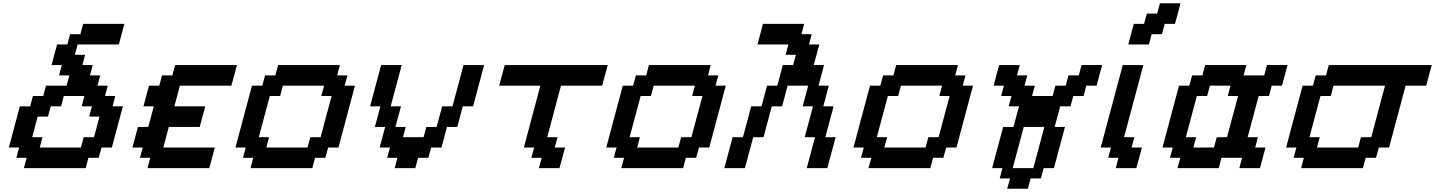

<svg xmlns="http://www.w3.org/2000/svg" viewBox="-20 -1020 8707 1165"><path d="M125 0H500L516.6 -62.5H579.1L596.2 -125H658.7Q669.9 -166.5 692.1 -249.8Q714.4 -333 725.6 -375H663.1L679.7 -437.5H617.2L633.8 -500H571.3L588.4 -562.5H525.9L542.5 -625H480L496.6 -687.5H434.1L451.2 -750H701.2Q707 -771 718 -812.5Q729 -854 734.4 -875H484.4L467.8 -812.5H405.3L388.7 -750H326.2Q320.8 -729.5 309.6 -687.7Q298.3 -646 292.5 -625H355L338.4 -562.5H400.9L383.8 -500H258.8L242.2 -437.5H179.7L163.1 -375H100.6Q89.4 -333 67.1 -250Q44.9 -167 33.7 -125H96.2L79.1 -62.5H141.6ZM471.2 -125H221.2L237.8 -187.5H175.3Q181.2 -208.5 191.9 -250Q202.6 -291.5 208.5 -312.5H271L288.1 -375H350.6L367.2 -437.5H492.2L475.6 -375H538.1L521 -312.5H583.5Q578.1 -291.5 567.1 -249.8Q556.2 -208 550.3 -187.5H487.8Z M875 0H1250Q1255.9 -21 1266.8 -62.5Q1277.8 -104 1283.7 -125H971.2Q976.6 -145.5 987.5 -187.3Q998.5 -229 1004.4 -250H1191.9Q1197.3 -270.5 1208.5 -312.3Q1219.7 -354 1225.6 -375H1038.1Q1043.9 -396 1054.9 -437.5Q1065.9 -479 1071.3 -500H1383.8Q1389.6 -520.5 1400.9 -562.3Q1412.1 -604 1417.5 -625H1042.5L1025.9 -562.5H963.4L946.3 -500H883.8Q878.4 -479 867.2 -437.5Q856 -396 850.6 -375H913.1Q907.7 -354 896.5 -312.3Q885.3 -270.5 879.4 -250H816.9Q811.5 -229 800.3 -187.3Q789.1 -145.5 783.7 -125H846.2L829.1 -62.5H891.6Z M1500 0H1875L1891.6 -62.5H1954.1L1971.2 -125H2033.7Q2050.3 -187.5 2083.7 -312.5Q2117.2 -437.5 2133.8 -500H2071.3L2088.4 -562.5H2025.9L2042.5 -625H1667.5L1650.9 -562.5H1588.4L1571.3 -500H1508.8Q1492.2 -437.5 1458.7 -312.5Q1425.3 -187.5 1408.7 -125H1471.2L1454.1 -62.5H1516.6ZM1846.2 -125H1596.2L1612.8 -187.5H1550.3Q1561.5 -229 1583.7 -312.3Q1606 -395.5 1617.2 -437.5H1679.7L1696.3 -500H1946.3L1929.7 -437.5H1992.2Q1981 -396 1958.7 -312.5Q1936.5 -229 1925.3 -187.5H1862.8Z M2375 0H2500L2516.6 -62.5H2579.1L2596.2 -125H2658.7Q2664.6 -145.5 2675.5 -187.3Q2686.5 -229 2691.9 -250H2754.4Q2760.3 -270.5 2771.5 -312.3Q2782.7 -354 2788.1 -375H2850.6Q2861.8 -416.5 2884 -500Q2906.2 -583.5 2917.5 -625H2792.5Q2781.2 -583.5 2759 -500Q2736.8 -416.5 2725.6 -375H2663.1Q2657.2 -354 2646 -312.3Q2634.8 -270.5 2629.4 -250H2566.9L2550.3 -187.5H2425.3L2441.9 -250H2379.4Q2384.8 -270.5 2396.2 -312.3Q2407.7 -354 2413.1 -375H2350.6Q2361.8 -416.5 2384 -500Q2406.2 -583.5 2417.5 -625H2292.5Q2281.2 -583.5 2259 -500Q2236.8 -416.5 2225.6 -375H2288.1Q2282.7 -354 2271.5 -312.3Q2260.3 -270.5 2254.4 -250H2316.9Q2311.5 -229 2300.5 -187.3Q2289.6 -145.5 2283.7 -125H2346.2L2329.1 -62.5H2391.6Z M3250 0H3375Q3380.9 -21 3391.8 -62.5Q3402.8 -104 3408.7 -125H3346.2L3362.8 -187.5H3300.3L3383.8 -500H3633.8Q3639.2 -520.5 3650.4 -562.3Q3661.6 -604 3667.5 -625H3042.5Q3036.6 -604 3025.4 -562.3Q3014.2 -520.5 3008.8 -500H3258.8Q3241.7 -437.5 3208.5 -312.5Q3175.3 -187.5 3158.7 -125H3221.2L3204.1 -62.5H3266.6Z M3750 0H4125L4141.6 -62.5H4204.1L4221.2 -125H4283.7Q4300.3 -187.5 4333.7 -312.5Q4367.2 -437.5 4383.8 -500H4321.3L4338.4 -562.5H4275.9L4292.5 -625H3917.5L3900.9 -562.5H3838.4L3821.3 -500H3758.8Q3742.2 -437.5 3708.7 -312.5Q3675.3 -187.5 3658.7 -125H3721.2L3704.1 -62.5H3766.6ZM4096.2 -125H3846.2L3862.8 -187.5H3800.3Q3811.5 -229 3833.7 -312.3Q3856 -395.5 3867.2 -437.5H3929.7L3946.3 -500H4196.3L4179.7 -437.5H4242.2Q4231 -396 4208.7 -312.5Q4186.5 -229 4175.3 -187.5H4112.8Z M4875 0H5000L5050.3 -187.5H4987.8L5038.1 -375H4975.6Q4981.4 -395.5 4992.4 -437.3Q5003.4 -479 5008.8 -500H4946.3Q4952.1 -520.5 4963.4 -562.3Q4974.6 -604 4980 -625H4917.5Q4923.3 -645.5 4934.6 -687.5Q4945.8 -729.5 4951.2 -750H4888.7L4905.3 -812.5H4842.8L4859.4 -875H4609.4Q4604 -854 4592.8 -812.5Q4581.5 -771 4576.2 -750H4763.7L4746.6 -687.5H4809.1L4792.5 -625H4730Q4724.1 -604 4712.9 -562.3Q4701.7 -520.5 4696.3 -500H4633.8Q4628.4 -479 4617.4 -437.5Q4606.4 -396 4600.6 -375H4538.1L4487.8 -187.5H4425.3L4375 0H4500L4550.3 -187.5H4612.8L4663.1 -375H4725.6Q4731.4 -396 4742.4 -437.5Q4753.4 -479 4758.8 -500H4883.8Q4877.9 -479 4866.9 -437.3Q4856 -395.5 4850.6 -375H4913.1L4862.8 -187.5H4925.3Z M5250 0H5625L5641.6 -62.5H5704.1L5721.2 -125H5783.7Q5800.3 -187.5 5833.7 -312.5Q5867.2 -437.5 5883.8 -500H5821.3L5838.4 -562.5H5775.9L5792.5 -625H5417.5L5400.9 -562.5H5338.4L5321.3 -500H5258.8Q5242.2 -437.5 5208.7 -312.5Q5175.3 -187.5 5158.7 -125H5221.2L5204.1 -62.5H5266.6ZM5596.2 -125H5346.2L5362.8 -187.5H5300.3Q5311.5 -229 5333.7 -312.3Q5356 -395.5 5367.2 -437.5H5429.7L5446.3 -500H5696.3L5679.7 -437.5H5742.2Q5731 -396 5708.7 -312.5Q5686.5 -229 5675.3 -187.5H5612.8Z M6091.3 125H6216.3L6233.4 62.5H6295.9L6312.5 0H6375Q6386.2 -42 6408.4 -125.2Q6430.7 -208.5 6441.9 -250H6379.4Q6384.8 -270.5 6396 -312.3Q6407.2 -354 6413.1 -375H6475.6L6492.2 -437.5H6554.7L6571.3 -500H6633.8Q6639.2 -520.5 6650.4 -562.3Q6661.6 -604 6667.5 -625H6542.5L6525.9 -562.5H6463.4L6446.3 -500H6383.8L6367.2 -437.5H6242.2L6258.8 -500H6196.3L6213.4 -562.5H6150.9L6167.5 -625H6042.5Q6036.6 -604 6025.4 -562.3Q6014.2 -520.5 6008.8 -500H6071.3L6054.7 -437.5H6117.2L6100.6 -375H6163.1Q6157.7 -354 6146.2 -312.3Q6134.8 -270.5 6129.4 -250H6066.9Q6055.7 -208 6033.4 -125Q6011.2 -42 6000 0H6062.5L6045.9 62.5H6108.4ZM6250 0H6125Q6136.2 -42 6158.4 -125Q6180.7 -208 6191.9 -250H6316.9Q6305.7 -208.5 6283.4 -125.2Q6261.2 -42 6250 0Z M6750 0H6875Q6880.9 -21 6892.1 -62.5Q6903.3 -104 6908.7 -125H6846.2L6862.8 -187.5H6800.3L6917.5 -625H6792.5Q6770.5 -542 6725.8 -375Q6681.2 -208 6658.7 -125H6721.2L6704.1 -62.5H6766.6ZM6826.2 -750H6951.2L6967.8 -812.5H7030.3L7046.9 -875H7109.4Q7115.2 -895.5 7126.5 -937.3Q7137.7 -979 7143.1 -1000H7018.1L7001 -937.5H6938.5L6921.9 -875H6859.4Q6854 -854 6842.8 -812.5Q6831.5 -771 6826.2 -750Z M7500 0H7625Q7630.9 -21 7642.1 -62.5Q7653.3 -104 7658.7 -125H7596.2L7612.8 -187.5H7550.3Q7561.5 -229 7583.7 -312.5Q7606 -396 7617.2 -437.5H7679.7L7696.3 -500H7758.8Q7764.2 -520.5 7775.4 -562.3Q7786.6 -604 7792.5 -625H7667.5L7650.9 -562.5H7525.9L7542.5 -625H7292.5L7275.9 -562.5H7213.4L7196.3 -500H7133.8Q7117.2 -437.5 7083.7 -312.5Q7050.3 -187.5 7033.7 -125H7096.2L7079.1 -62.5H7141.6L7125 0H7375L7391.6 -62.5H7516.6ZM7346.2 -125H7221.2L7237.8 -187.5H7175.3Q7186.5 -229 7208.7 -312.3Q7231 -395.5 7242.2 -437.5H7304.7L7321.3 -500H7446.3L7429.7 -437.5H7492.2Q7481 -396 7458.7 -312.5Q7436.5 -229 7425.3 -187.5H7362.8Z M7875 0H8250L8266.6 -62.5H8329.1L8346.2 -125H8408.7Q8425.3 -187.5 8458.7 -312.5Q8492.2 -437.5 8508.8 -500H8633.8Q8639.2 -520.5 8650.4 -562.3Q8661.6 -604 8667.5 -625H8042.5L8025.9 -562.5H7963.4L7946.3 -500H7883.8Q7867.2 -437.5 7833.7 -312.5Q7800.3 -187.5 7783.7 -125H7846.2L7829.1 -62.5H7891.6ZM8221.2 -125H7971.2L7987.8 -187.5H7925.3Q7936.5 -229 7958.7 -312.3Q7981 -395.5 7992.2 -437.5H8054.7L8071.3 -500H8383.8L8300.3 -187.5H8237.8Z"/></svg>

Font: Faithful 32x
Style: Oblique
Weight: 400
Foundry: Faithful Resource Pack
Version: Version 1.0; January 27, 2023